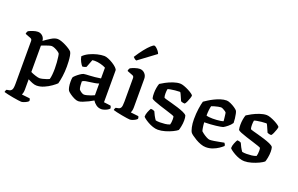

<svg xmlns="http://www.w3.org/2000/svg" viewBox="-109 -1221 2918 1880"><g transform="rotate(20 1350.0 -281.5)"><path d="M193 200Q185 200 160 196.5Q135 193 104 187.5Q73 182 46.5 176Q20 170 8 166Q8 158 11.5 150.5Q15 143 18 139L45 134Q61 131 71 116.5Q81 102 81 54V-392Q81 -411 66 -417L7 -440Q8 -452 12 -460.5Q16 -469 20 -472Q36 -481 64.5 -490.5Q93 -500 114 -500Q142 -500 163 -480.5Q184 -461 185 -431Q216 -454 253 -477Q290 -500 320 -500Q336 -500 358.5 -492.5Q381 -485 405 -473Q429 -461 448.5 -448Q468 -435 476 -425Q484 -412 488.5 -385.5Q493 -359 494.5 -329Q496 -299 496 -276Q496 -223 489 -174Q482 -125 473 -94Q458 -79 426.5 -56.5Q395 -34 356 -17Q317 0 279 0Q259 0 235 -9.5Q211 -19 187 -32V74Q187 95 183 110Q179 125 176 131L260 140Q262 143 264.5 149.5Q267 156 267 165Q262 173 248 181Q234 189 218.5 194.5Q203 200 193 200ZM282 -78Q294 -78 315 -83Q336 -88 354.5 -94.5Q373 -101 380 -105Q386 -123 389 -154Q392 -185 392 -216Q392 -249 389.5 -281.5Q387 -314 383.5 -338Q380 -362 377 -369Q373 -376 357 -387Q341 -398 321.5 -406.5Q302 -415 288 -415Q280 -415 262.5 -410Q245 -405 224.5 -397.5Q204 -390 187 -383V-108Q208 -97 238 -87.5Q268 -78 282 -78Z M715 4Q696 4 670.5 -8.5Q645 -21 624 -36.5Q603 -52 597 -61Q590 -71 585 -96Q580 -121 580 -151Q580 -175 583 -194Q586 -202 603 -217.5Q620 -233 641 -247.5Q662 -262 675 -265Q683 -267 700.5 -268Q718 -269 738 -270Q765 -272 790.5 -274Q816 -276 850 -282V-394Q829 -406 796 -414.5Q763 -423 734 -423Q727 -423 720.5 -422Q714 -421 709 -421L678 -340Q674 -337 663 -333.5Q652 -330 637 -329Q626 -341 612.5 -366Q599 -391 594 -420Q620 -446 657 -463.5Q694 -481 733.5 -490.5Q773 -500 806 -500Q823 -500 848 -490Q873 -480 898 -464.5Q923 -449 940 -432.5Q957 -416 957 -404V-73L1028 -64Q1031 -61 1034 -53.5Q1037 -46 1037 -36Q1030 -27 1015 -18.5Q1000 -10 983 -5Q966 0 955 0Q923 0 899 -18Q875 -36 863 -57Q844 -45 815.5 -31Q787 -17 760 -6.5Q733 4 715 4ZM749 -76Q759 -76 778 -81Q797 -86 817 -93Q837 -100 850 -107V-229Q831 -222 809 -218.5Q787 -215 765 -212Q739 -209 717 -205Q695 -201 683 -191Q683 -174 684.5 -151Q686 -128 692 -110Q697 -102 714.5 -89Q732 -76 749 -76Z M1252 0Q1244 0 1220 -3.5Q1196 -7 1166 -12.5Q1136 -18 1110 -24Q1084 -30 1073 -34Q1073 -42 1076.5 -49.5Q1080 -57 1083 -61L1109 -66Q1125 -69 1134 -83.5Q1143 -98 1143 -146V-392Q1143 -411 1128 -417L1069 -440Q1070 -452 1074 -460.5Q1078 -469 1082 -472Q1098 -481 1126.5 -490.5Q1155 -500 1176 -500Q1206 -500 1227.5 -478Q1249 -456 1249 -423V-126Q1249 -105 1245 -90Q1241 -75 1238 -69L1319 -60Q1322 -57 1324 -50.5Q1326 -44 1326 -35Q1321 -27 1307.5 -19Q1294 -11 1278.5 -5.5Q1263 0 1252 0ZM1114 -565Q1103 -568 1093.5 -576Q1084 -584 1079 -590Q1112 -642 1143 -681Q1174 -720 1198 -741.5Q1222 -763 1231 -763Q1239 -763 1251.5 -753Q1264 -743 1276 -728Q1288 -713 1293 -698Z M1543 0Q1518 0 1490 -9.5Q1462 -19 1437.5 -33Q1413 -47 1397 -59.5Q1381 -72 1379 -77Q1379 -101 1389.5 -127Q1400 -153 1410 -169Q1425 -169 1435.5 -165.5Q1446 -162 1450 -159Q1456 -143 1469 -119Q1482 -95 1494 -79Q1502 -77 1515 -76Q1528 -75 1539 -75Q1563 -75 1591.5 -78Q1620 -81 1640 -90Q1647 -112 1647 -145Q1647 -163 1644 -175Q1641 -179 1616.5 -187.5Q1592 -196 1556.5 -207Q1521 -218 1485 -229.5Q1449 -241 1422.5 -252Q1396 -263 1391 -271Q1388 -282 1387 -296.5Q1386 -311 1386 -324Q1386 -352 1391 -380.5Q1396 -409 1403 -426Q1419 -437 1452.5 -455Q1486 -473 1525 -486.5Q1564 -500 1597 -500Q1614 -500 1639 -491Q1664 -482 1688 -469.5Q1712 -457 1728 -445Q1744 -433 1744 -428Q1744 -420 1737.5 -399.5Q1731 -379 1721.5 -358.5Q1712 -338 1704 -331Q1689 -331 1678.5 -334Q1668 -337 1663 -340Q1646 -375 1637 -399Q1628 -423 1620 -423Q1597 -423 1571 -420Q1545 -417 1525 -413.5Q1505 -410 1497 -406Q1495 -397 1494 -385Q1493 -373 1493 -361Q1493 -349 1494 -337.5Q1495 -326 1498 -318Q1501 -314 1524.5 -307.5Q1548 -301 1581.5 -292Q1615 -283 1650 -272Q1685 -261 1712.5 -249Q1740 -237 1750 -223Q1753 -214 1754.5 -201Q1756 -188 1756 -175Q1756 -143 1749.5 -111Q1743 -79 1738 -68Q1723 -55 1690 -39Q1657 -23 1617.5 -11.5Q1578 0 1543 0Z M2043 0Q2017 0 1988.5 -10.5Q1960 -21 1934.5 -36Q1909 -51 1891 -64.5Q1873 -78 1868 -85Q1857 -100 1849 -137Q1841 -174 1841 -219Q1841 -277 1848.5 -328.5Q1856 -380 1865 -409Q1878 -418 1902 -433.5Q1926 -449 1956 -464Q1986 -479 2018.5 -489.5Q2051 -500 2081 -500Q2097 -500 2122 -489Q2147 -478 2169 -463Q2191 -448 2199 -437Q2204 -429 2208.5 -408Q2213 -387 2216 -362Q2219 -337 2219 -316Q2203 -292 2178.5 -272.5Q2154 -253 2137 -244Q2119 -238 2066 -231.5Q2013 -225 1946 -224Q1948 -192 1952.5 -166Q1957 -140 1960 -135Q1963 -131 1981 -117.5Q1999 -104 2020.5 -92.5Q2042 -81 2055 -81Q2070 -81 2100 -85.5Q2130 -90 2159 -96Q2188 -102 2200 -104Q2204 -100 2208.5 -92.5Q2213 -85 2213 -74Q2197 -59 2171 -41.5Q2145 -24 2112.5 -12Q2080 0 2043 0ZM2011 -286Q2030 -286 2052.5 -287.5Q2075 -289 2093.5 -292Q2112 -295 2121 -299Q2120 -312 2118 -330Q2116 -348 2114 -363Q2112 -378 2111 -383Q2110 -388 2099 -396Q2088 -404 2074 -411Q2060 -418 2051 -418Q2041 -418 2022 -414Q2003 -410 1984 -404.5Q1965 -399 1956 -395Q1951 -378 1948 -350.5Q1945 -323 1945 -294Q1954 -290 1974 -288Q1994 -286 2011 -286Z M2444 0Q2419 0 2391 -9.5Q2363 -19 2338.5 -33Q2314 -47 2298 -59.5Q2282 -72 2280 -77Q2280 -101 2290.5 -127Q2301 -153 2311 -169Q2326 -169 2336.5 -165.5Q2347 -162 2351 -159Q2357 -143 2370 -119Q2383 -95 2395 -79Q2403 -77 2416 -76Q2429 -75 2440 -75Q2464 -75 2492.5 -78Q2521 -81 2541 -90Q2548 -112 2548 -145Q2548 -163 2545 -175Q2542 -179 2517.5 -187.5Q2493 -196 2457.5 -207Q2422 -218 2386 -229.5Q2350 -241 2323.5 -252Q2297 -263 2292 -271Q2289 -282 2288 -296.5Q2287 -311 2287 -324Q2287 -352 2292 -380.5Q2297 -409 2304 -426Q2320 -437 2353.5 -455Q2387 -473 2426 -486.5Q2465 -500 2498 -500Q2515 -500 2540 -491Q2565 -482 2589 -469.5Q2613 -457 2629 -445Q2645 -433 2645 -428Q2645 -420 2638.5 -399.5Q2632 -379 2622.5 -358.5Q2613 -338 2605 -331Q2590 -331 2579.5 -334Q2569 -337 2564 -340Q2547 -375 2538 -399Q2529 -423 2521 -423Q2498 -423 2472 -420Q2446 -417 2426 -413.5Q2406 -410 2398 -406Q2396 -397 2395 -385Q2394 -373 2394 -361Q2394 -349 2395 -337.5Q2396 -326 2399 -318Q2402 -314 2425.5 -307.5Q2449 -301 2482.5 -292Q2516 -283 2551 -272Q2586 -261 2613.5 -249Q2641 -237 2651 -223Q2654 -214 2655.5 -201Q2657 -188 2657 -175Q2657 -143 2650.5 -111Q2644 -79 2639 -68Q2624 -55 2591 -39Q2558 -23 2518.5 -11.5Q2479 0 2444 0Z"/></g></svg>

Font: Texturina 72pt SemiBold
Style: Regular
Weight: 600
Designer: Guillermo Torres Carreño
Foundry: Omnibus-Type
Version: Version 1.002; ttfautohint (v1.8.3)